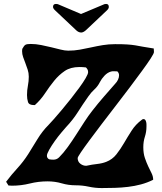

<svg xmlns="http://www.w3.org/2000/svg" viewBox="-20 -951 821 974"><path d="M564 -727Q603 -727 625.5 -725.5Q648 -724 666.5 -721Q685 -718 705 -714Q725 -710 760 -705L761 -687Q761 -680 744.5 -654.5Q728 -629 700.5 -591.5Q673 -554 638.5 -508Q604 -462 567.5 -415Q531 -368 496.5 -322.5Q462 -277 434.5 -240Q407 -203 390.5 -178.5Q374 -154 374 -149Q374 -131 387.5 -120.5Q401 -110 417 -110L423 -111Q445 -116 472 -119Q499 -122 519 -130Q550 -142 570.5 -168Q591 -194 609 -225Q627 -256 647.5 -288Q668 -320 699 -343Q701 -345 703 -346Q705 -347 708 -347Q714 -347 717 -342.5Q720 -338 721.5 -332Q723 -326 723 -319.5Q723 -313 723 -309Q723 -282 715 -257.5Q707 -233 707 -204Q707 -173 715 -149.5Q723 -126 732 -107Q741 -88 749 -72Q757 -56 757 -39Q727 -24 695 -15.5Q663 -7 629.5 -3Q596 1 562.5 2Q529 3 496 3Q462 3 430 -4Q398 -11 364 -11Q327 -11 293 -21Q259 -31 221 -31Q175 -31 131 -20Q87 -9 41 -9L23 -10Q20 -15 17 -19.5Q14 -24 11 -29Q39 -66 68.5 -98Q98 -130 123 -169Q146 -206 170.5 -246Q195 -286 226 -317Q235 -326 253 -346.5Q271 -367 293.5 -393.5Q316 -420 339.5 -450Q363 -480 382.5 -506.5Q402 -533 414.5 -554.5Q427 -576 427 -585Q427 -593 424 -598.5Q421 -604 416 -609Q408 -610 399.5 -610.5Q391 -611 383 -611Q338 -611 308.5 -591Q279 -571 255 -541.5Q231 -512 209 -478.5Q187 -445 157 -418H152Q127 -418 122 -433.5Q117 -449 117 -469Q117 -493 121.5 -516Q126 -539 126 -562Q126 -581 120.5 -597.5Q115 -614 109 -630Q103 -646 97.5 -661Q92 -676 92 -692L93 -703Q102 -720 109.5 -724Q117 -728 136 -728Q162 -728 189 -722.5Q216 -717 241 -711Q266 -705 287.5 -699.5Q309 -694 326 -694Q356 -694 384.5 -699Q413 -704 442 -710.5Q471 -717 501 -722Q531 -727 564 -727ZM218 -161Q218 -149 229 -143Q234 -142 240 -141.5Q246 -141 251 -141Q268 -141 280 -153Q302 -175 324 -205.5Q346 -236 367 -269Q388 -302 408.5 -333.5Q429 -365 448 -389Q476 -425 505.5 -459Q535 -493 565 -527Q573 -535 578.5 -546.5Q584 -558 584 -569Q584 -581 575 -589Q568 -589 558.5 -589.5Q549 -590 543 -588Q525 -583 510 -567Q495 -551 487 -535Q476 -513 459.5 -498Q443 -483 429 -463Q400 -422 375 -382.5Q350 -343 315 -306Q307 -297 290.5 -277.5Q274 -258 258 -235.5Q242 -213 230 -192Q218 -171 218 -161ZM273 -930 391 -880 510 -930Q518 -931 518 -931Q532 -931 532 -916Q532 -907 522 -898L415 -797Q402 -786 392 -786Q379 -786 367 -797L260 -898Q249 -908 249 -916Q249 -931 264 -931Q264 -931 273 -930Z"/></svg>

Font: CAT Altenglisch
Style: Regular
Weight: 400
Designer: Peter Wiegel
Foundry: Peter Wiegel, CAT Fonts
Version: Version 1.000